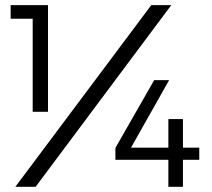

<svg xmlns="http://www.w3.org/2000/svg" viewBox="-20 -720 816 740"><path d="M21 -647.9V-700.2H165V-289.1H106V-647.9ZM39.1 0 563 -700.2H640.1L117.2 0ZM424.8 -104V-149.9L574.2 -411.1H631.8L484.9 -150.9H628.9V-261.2H685.1V-150.9H748V-104H685.1V0H628.9V-104Z"/></svg>

Font: Montserrat Light
Style: Regular
Weight: 300
Designer: Julieta Ulanovsky
Foundry: Julieta Ulanovsky
Version: Version 1.000;PS 002.000;hotconv 1.0.70;makeotf.lib2.5.58329